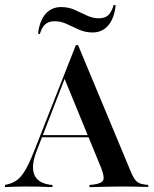

<svg xmlns="http://www.w3.org/2000/svg" viewBox="-30 -766 632 786"><path d="M121 -150Q96 -87.9 110.1 -52Q124.2 -16.1 175.8 -9.7L184.7 -8.9V0Q154.8 -1.6 125 -2Q95.2 -2.4 71 -2.4Q45.2 -2.4 26.2 -1.6Q7.3 -0.8 -9.7 0V-8.9L0 -11.3Q22.6 -16.1 39.9 -29Q57.3 -41.9 73.4 -69.4Q89.5 -96.8 108.1 -143.5L280.6 -581.5H289.5L504 -66.9Q512.1 -46.8 519.8 -35.1Q527.4 -23.4 537.5 -17.7Q547.6 -12.1 562.9 -10.5L576.6 -8.9L577.4 -0.8Q566.1 -0.8 551.2 -1.2Q536.3 -1.6 518.5 -2Q500.8 -2.4 480.6 -2.4H471.8H469.4Q447.6 -2.4 427.8 -2Q408.1 -1.6 391.1 -1.2Q374.2 -0.8 360.5 -0.4Q346.8 0 336.3 0V-8.9L352.4 -10.5Q384.7 -14.5 391.9 -27.4Q399.2 -40.3 383.9 -79L232.3 -448.4L243.5 -466.1ZM135.5 -204 138.7 -212.9H378.2L381.5 -204ZM349.2 -633.1Q319.4 -633.1 294 -644.4Q268.5 -655.6 244.4 -667.3Q220.2 -679 193.5 -679Q169.4 -679 155.2 -666.5Q141.1 -654 133.1 -626.6L125.8 -628.2Q131.5 -679.8 156 -708.5Q180.6 -737.1 220.2 -737.1Q250 -737.1 275.4 -725.8Q300.8 -714.5 325 -702.8Q349.2 -691.1 375 -691.1Q400 -691.1 413.7 -704.4Q427.4 -717.7 435.5 -746L443.5 -744.4Q437.9 -691.1 413.3 -662.1Q388.7 -633.1 349.2 -633.1Z"/></svg>

Font: Playfair 144pt SemiCondensed SemiBold
Style: Regular
Weight: 600
Width: 4
Designer: Claus Eggers Sørensen
Foundry: Claus Eggers Sørensen
Version: Version 2.203